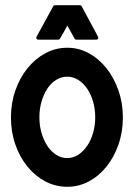

<svg xmlns="http://www.w3.org/2000/svg" viewBox="-20 -688 520 736"><path d="M238 -505Q282 -505 320.5 -484Q359 -463 388 -426.5Q417 -390 434 -341.5Q451 -293 451 -238Q451 -182 434 -133.5Q417 -85 388 -49Q359 -13 320.5 7.5Q282 28 238 28Q193 28 154 7.5Q115 -13 85.5 -49Q56 -85 39 -133.5Q22 -182 22 -238Q22 -293 39 -341.5Q56 -390 85.5 -426.5Q115 -463 154 -484Q193 -505 238 -505ZM238 -394Q215 -394 195.5 -382Q176 -370 162 -349Q148 -328 139.5 -299.5Q131 -271 131 -238Q131 -206 139.5 -177.5Q148 -149 162 -128Q176 -107 195.5 -94.5Q215 -82 238 -82Q260 -82 279.5 -94.5Q299 -107 313.5 -128Q328 -149 336.5 -177.5Q345 -206 345 -238Q345 -271 336.5 -299.5Q328 -328 313.5 -349Q299 -370 279.5 -382Q260 -394 238 -394ZM356 -547Q358 -543 356 -539.5Q354 -536 349 -536H273Q268 -536 266 -540L238 -590Q231 -576 224.5 -565Q218 -554 210 -540Q208 -536 203 -536H127Q122 -536 120 -539.5Q118 -543 120 -547L184 -664Q186 -668 191 -668H286Q291 -668 293 -664Z"/></svg>

Font: RonaldsonGothic
Style: Regular
Weight: 400
Designer: Mr. Robertson for MacKellar, Smiths & Jordan Co. Philadelphia
Foundry: CAT-Fonts Peter Wiegel
Version: Version 1.000